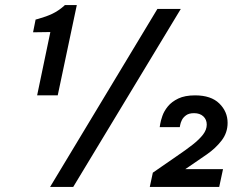

<svg xmlns="http://www.w3.org/2000/svg" viewBox="-20 -735 936 755"><path d="M235 -715H282L207 -360H126L178 -609L110 -608L120 -658L131 -661Q163 -670 186 -681Q209 -692 231 -711ZM268 0H177L599 -700H691ZM842 0H569L581 -56L675 -121Q712 -146 738 -166.5Q764 -187 778.5 -206Q793 -225 793 -245Q793 -265 779.5 -277.5Q766 -290 743 -290Q723 -290 711.5 -281.5Q700 -273 695 -262.5Q690 -252 688.5 -243.5Q687 -235 687 -235H608Q608 -235 610 -247.5Q612 -260 618.5 -279Q625 -298 640 -316.5Q655 -335 681 -347.5Q707 -360 747 -360Q810 -360 842.5 -328Q875 -296 875 -252Q875 -213 851.5 -182.5Q828 -152 793.5 -128Q759 -104 725 -81L688 -56L659 -70H857Z"/></svg>

Font: Be Vietnam Pro Variable Thin
Style: Italic
Weight: 100
Italic angle: -12°
Designer: Lam Bao, Tony Le, Vietanh Nguyen
Foundry: Yellow Type Foundry
Version: Version 1.002